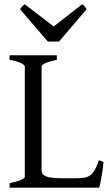

<svg xmlns="http://www.w3.org/2000/svg" viewBox="-20 -872 516 892"><path d="M460.9 -119.1Q457 -76.7 450.9 -45.4Q444.8 -14.2 440.9 0H24.4V-21Q57.6 -27.8 76.4 -35.9Q95.2 -43.9 95.2 -50.8V-564Q95.2 -569.8 77.4 -578.6Q59.6 -587.4 24.4 -594.2V-615.2H244.1V-594.2Q210.9 -587.4 192.1 -579.1Q173.3 -570.8 173.3 -564V-80.1Q173.3 -71.3 177.5 -64.7Q181.6 -58.1 191.9 -53.5Q202.1 -48.8 219.7 -46.4Q237.3 -43.9 264.2 -43.9H334Q356.4 -43.9 371.8 -46.4Q387.2 -48.8 398.9 -57.4Q410.6 -65.9 420.2 -82.5Q429.7 -99.1 439.9 -127.9ZM254.4 -679.2H202.1L73.2 -829.1Q76.7 -834 79.1 -837.4Q81.5 -840.8 83.7 -843.3Q85.9 -845.7 88.6 -847.7Q91.3 -849.6 95.2 -852.1L229.5 -749L361.3 -852.1Q369.6 -847.7 373 -843.3Q376.5 -838.9 382.3 -829.1Z"/></svg>

Font: Gentium Plus Am
Style: Regular
Weight: 400
Designer: J. Victor Gaultney, Annie Olsen, Iska Routamaa, Becca Hirsbrunner
Foundry: SIL International
Version: Version 5.000